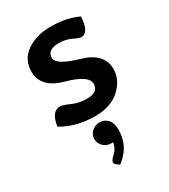

<svg xmlns="http://www.w3.org/2000/svg" viewBox="-169 -511 737 837"><g transform="rotate(-30 200.0 -93.0)"><path d="M196.8 6.8Q102.1 6.8 30.3 -36.1Q40 -106.9 83 -106.9Q98.1 -106.9 130.4 -92Q162.6 -77.1 203.6 -77.1Q260.7 -77.1 260.7 -119.1Q260.7 -161.6 156.2 -190.2Q51.8 -218.8 51.8 -299.8Q51.8 -360.4 100.3 -394.5Q148.9 -428.7 222.7 -428.7Q299.8 -428.7 359.4 -400.9Q354.5 -321.8 316.9 -321.8Q305.7 -321.8 278.6 -335.2Q251.5 -348.6 216.8 -348.6Q158.7 -348.6 158.7 -308.1Q158.7 -272 263.2 -242.2Q367.7 -212.4 367.7 -132.8Q367.7 -77.6 321.8 -35.4Q275.9 6.8 196.8 6.8ZM184.6 243.7Q161.6 231.4 161.6 220.2Q161.6 209.5 181.4 192.1Q201.2 174.8 206.5 143.6Q202.1 144.5 197.8 144.5Q174.8 144.5 158.4 128.9Q142.1 113.3 142.1 91.8Q142.1 70.3 158.4 54.7Q174.8 39.1 197.8 39.1Q220.2 39.1 236.3 54.7Q254.4 71.8 254.4 108.4Q254.4 192.4 184.6 243.7Z"/></g></svg>

Font: Bainsley
Style: Bold
Weight: 700
Designer: Paul James MIller
Foundry: High-Logic / Made with FontCreator
Version: Version 1.411;March 28, 2021;FontCreator 13.0.0.2683 64-bit